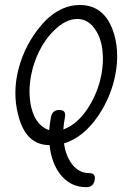

<svg xmlns="http://www.w3.org/2000/svg" viewBox="-20 -591 540 782"><path d="M365.5 143.1Q359.9 171.4 331.5 171.4Q265.1 171.4 223.9 116.9Q189.5 71.3 181.9 0Q92 0 59.3 -104.2Q31.7 -192.4 49.8 -285.2Q70.1 -387.5 134.5 -471.7Q210.9 -570.6 305.4 -570.6Q400.1 -570.6 438.2 -471.7Q469.5 -387.5 449.5 -285.2Q432.1 -196.8 380.9 -120.6Q320.3 -31 240.5 -6.8Q247.3 40.3 270.5 73.7Q299.3 114 342.8 114Q371.3 114 365.5 143.1ZM392.6 -285.2Q402.3 -335.2 397.9 -379.2Q393.6 -430.7 369.9 -467.8Q341.1 -513.7 294.4 -513.7Q248 -513.7 201.2 -467.8Q162.8 -430.7 138.2 -379.4Q116.7 -335.2 106.9 -285.2Q93.3 -214.8 107.4 -153.3Q126 -78.9 180.4 -60.8Q182.4 -87.6 187.5 -114Q193.1 -143.1 221.7 -143.1Q250.2 -143.1 244.6 -114Q239.5 -88.4 238 -63.7Q297.6 -85.2 342.3 -157Q379.2 -216.8 392.6 -285.2Z"/></svg>

Font: EnergyBar
Style: Regular
Weight: 400
Italic angle: -10°
Version: 1.0 2000-03-28